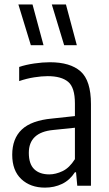

<svg xmlns="http://www.w3.org/2000/svg" viewBox="-20 -828 485 856"><path d="M180.5 8.5Q115.5 8.5 75 -29.5Q34.5 -67.5 34.5 -138Q34.5 -210 77.2 -250.5Q120 -291 212 -299.5L314 -310.5V-367Q314 -438 283.8 -463.2Q253.5 -488.5 192.5 -488.5Q165.5 -488.5 132.2 -483.2Q99 -478 65.5 -466.5V-529.5Q95 -539.5 132.5 -545Q170 -550.5 202.5 -550.5Q293 -550.5 339.2 -509.8Q385.5 -469 385.5 -364V0H324.5L319 -60H314Q291 -24.5 256.5 -8Q222 8.5 180.5 8.5ZM108.5 -146.5Q108.5 -97 132.5 -73.8Q156.5 -50.5 200 -50.5Q228 -50.5 258.8 -65Q289.5 -79.5 314 -118.5V-258.5L217 -248.5Q108.5 -238 108.5 -146.5ZM266 -626.5 211 -808H274L322.5 -626.5ZM117.5 -626.5 62 -808H125L174 -626.5Z"/></svg>

Font: Encode Sans Condensed
Style: Regular
Weight: 400
Width: 3
Designer: Multiple Designers
Foundry: Impallari Type
Version: Version 3.000; ttfautohint (v1.8.3) -l 8 -r 50 -G 200 -x 14 